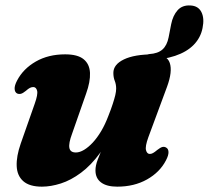

<svg xmlns="http://www.w3.org/2000/svg" viewBox="-20 -685 781 719"><path d="M738.5 -580Q731.5 -544 705.5 -517.2Q679.5 -490.5 635.5 -475.8Q591.5 -461 530 -459.5Q527 -459.5 524.8 -462.2Q522.5 -465 522.5 -469.5Q523.5 -475.5 528 -478.8Q532.5 -482 539 -482.5Q571.5 -484.5 588.5 -499.8Q605.5 -515 611.5 -545.5L621 -594.5Q627.5 -627 645.2 -646.8Q663 -666.5 693.5 -664.5Q722.5 -663 734.2 -639.8Q746 -616.5 738.5 -580ZM602 -132.5Q610.5 -128 611 -115.8Q611.5 -103.5 601.5 -84.5Q578.5 -40 530.5 -13Q482.5 14 419 14Q379.5 14 358.5 -1.8Q337.5 -17.5 337.5 -47Q337.5 -65 345.8 -86.8Q354 -108.5 365 -133Q376 -157.5 386.8 -183.5Q397.5 -209.5 402 -235.5L416 -228.5Q389.5 -159.5 355.2 -112.8Q321 -66 283.2 -38Q245.5 -10 208 2Q170.5 14 137 14Q90.5 14 67.2 -6.5Q44 -27 42.5 -63.2Q41 -99.5 57.5 -147L110 -296.5Q122.5 -331.5 119 -345.2Q115.5 -359 104.5 -359Q98.5 -359 92.2 -356Q86 -353 76.5 -344.5Q65.5 -335.5 58.2 -333.8Q51 -332 44 -335Q35.5 -339.5 34.8 -352Q34 -364.5 44 -383.5Q67 -427.5 114 -454.5Q161 -481.5 224 -481.5Q271 -481.5 293.2 -463.2Q315.5 -445 317 -412Q318.5 -379 302.5 -334.5L250 -184.5Q236.5 -148.5 239.8 -131.2Q243 -114 264 -114Q278.5 -114 294.8 -123.8Q311 -133.5 327.5 -151.2Q344 -169 359 -194.2Q374 -219.5 386 -251.5Q396 -276.5 402.2 -295.8Q408.5 -315 411.8 -329Q415 -343 415 -353Q415 -369 409.8 -382Q404.5 -395 404.5 -412Q404.5 -443.5 444 -462.5Q483.5 -481.5 554.5 -481.5Q605 -481.5 615.8 -449.2Q626.5 -417 605.5 -360L535.5 -171Q523 -136.5 526.8 -122.5Q530.5 -108.5 541 -108.5Q547 -108.5 553.2 -112Q559.5 -115.5 569 -123.5Q580.5 -132.5 587.8 -134.5Q595 -136.5 602 -132.5Z"/></svg>

Font: Fraunces ExtraBold
Style: Italic
Weight: 800
Italic angle: -16°
Version: Version 1.000;[b76b70a41]